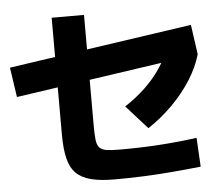

<svg xmlns="http://www.w3.org/2000/svg" viewBox="-56 -857 1112 958"><g transform="rotate(-5 500.0 -377.5)"><path d="M479 38Q409 38 362 26Q315 14 287.5 -13.5Q260 -41 248.5 -89Q237 -137 237 -208V-793H399V-242Q399 -195 402 -168Q405 -141 417 -128Q429 -115 453.5 -111.5Q478 -108 520 -108Q623 -108 715.5 -114Q808 -120 905 -133L913 12Q839 20 767.5 26Q696 32 624.5 35Q553 38 479 38ZM30 -414 8 -563 926 -697 947 -548ZM564 -320Q622 -358 667.5 -401.5Q713 -445 745.5 -493.5Q778 -542 798 -597L947 -548Q929 -485 889.5 -422.5Q850 -360 794 -303.5Q738 -247 670 -202Z"/></g></svg>

Font: M PLUS 2 Thin ExtraBold
Style: Regular
Weight: 800
Version: Version 1.001